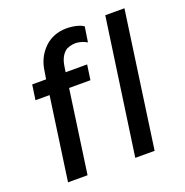

<svg xmlns="http://www.w3.org/2000/svg" viewBox="-134 -877 963 998"><g transform="rotate(-20 347.5 -377.5)"><path d="M74 0 139 -459H61L73 -542H150L157 -585Q166 -653 209.5 -700Q253 -747 319 -754Q353 -757 385.5 -750.5Q418 -744 433 -732L420 -648Q399 -661 371 -665.5Q343 -670 309 -656Q272 -633 263 -575L258 -542H377L365 -459H247L182 0ZM446 0 553 -750H659L553 0Z"/></g></svg>

Font: Oakes Grotesk Medium
Style: Italic
Weight: 500
Italic angle: -8°
Designer: Samuel Oakes
Foundry: Samuel Oakes
Version: Version 1.000;PS 001.000;hotconv 1.0.88;makeotf.lib2.5.64775